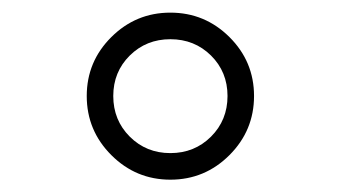

<svg xmlns="http://www.w3.org/2000/svg" viewBox="-20 -780 545 307"><path d="M346.9 -532Q307.6 -492.7 252.4 -492.7Q197.3 -492.7 158 -532Q118.7 -571.3 118.7 -626.5Q118.7 -681.6 158 -720.7Q197.3 -759.8 252.4 -759.8Q307.6 -759.8 346.9 -720.7Q386.2 -681.6 386.2 -626.5Q386.2 -571.3 346.9 -532ZM187.5 -561.5Q213.9 -535.2 252.4 -535.2Q291 -535.2 317.4 -561.5Q343.8 -587.9 343.8 -626.5Q343.8 -665 317.4 -691.2Q291 -717.3 252.4 -717.3Q213.9 -717.3 187.5 -691.2Q161.1 -665 161.1 -626.5Q161.1 -587.9 187.5 -561.5Z"/></svg>

Font: Now
Style: Regular
Weight: 400
Designer: Alfredo Marco Pradil
Foundry: Alfredo Marco Pradil
Version: Version 1.002;PS 001.002;hotconv 1.0.88;makeotf.lib2.5.64775